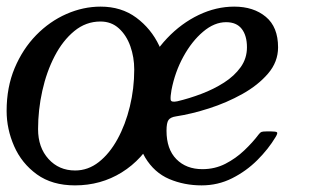

<svg xmlns="http://www.w3.org/2000/svg" viewBox="-22 -550 972 580"><path d="M389 -200Q389 -269.5 414.5 -329.5Q440 -389.5 482.8 -434.5Q525.5 -479.5 578.2 -504.8Q631 -530 685.5 -530Q744 -530 781 -499.2Q818 -468.5 818 -407Q818 -363 787.8 -327.8Q757.5 -292.5 710 -266Q662.5 -239.5 609.2 -222.5Q556 -205.5 510 -198.5Q493 -196 487 -187.5Q481 -179 481 -155Q481 -99.5 510.8 -69.2Q540.5 -39 589.5 -39Q627 -39 658.8 -55.2Q690.5 -71.5 716 -95.8Q741.5 -120 759.5 -144Q764 -150 768 -151.5Q772 -153 783 -153H797.5Q812 -153 814.8 -150.2Q817.5 -147.5 810.5 -136Q789 -100 755.5 -66.5Q722 -33 679.2 -11.5Q636.5 10 587 10Q534.5 10 489.2 -9.2Q444 -28.5 416.5 -74.2Q389 -120 389 -200ZM513.5 -244Q549.5 -252.5 586.5 -266.5Q623.5 -280.5 654.8 -300.5Q686 -320.5 705 -347Q724 -373.5 724 -407Q724 -442.5 708.2 -462.8Q692.5 -483 661 -483Q625.5 -483 591.5 -454.2Q557.5 -425.5 532 -379Q506.5 -332.5 496 -278Q492.5 -258 493.5 -249Q494.5 -240 513.5 -244ZM-2 -215Q-2 -286.5 22.2 -344.2Q46.5 -402 87.2 -443.8Q128 -485.5 178.8 -507.8Q229.5 -530 282 -530Q344.5 -530 389.5 -496.8Q434.5 -463.5 459 -411.8Q483.5 -360 483.5 -305Q483.5 -210 446.2 -139.2Q409 -68.5 345.8 -29.2Q282.5 10 204.5 10Q135.5 10 89.5 -23.2Q43.5 -56.5 20.8 -108.2Q-2 -160 -2 -215ZM93 -160Q93 -104.5 124.5 -69.8Q156 -35 205 -35Q244 -35 276.5 -60.5Q309 -86 333 -129.8Q357 -173.5 370.2 -228Q383.5 -282.5 383.5 -340Q383.5 -377 371.8 -410.2Q360 -443.5 337.2 -464.2Q314.5 -485 281.5 -485Q237.5 -485 202.5 -456.2Q167.5 -427.5 143 -380.2Q118.5 -333 105.8 -275.5Q93 -218 93 -160Z"/></svg>

Font: Besley
Style: Italic
Weight: 400
Italic angle: -13°
Designer: Owen Earl
Foundry: indestructible type*
Version: Version 4.000; ttfautohint (v1.8.4.7-5d5b)